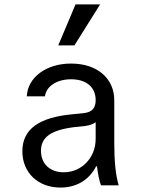

<svg xmlns="http://www.w3.org/2000/svg" viewBox="-20 -837 640 867"><path d="M412 -385C412 -348 395 -330 357 -326L307 -321C155 -307 81 -253 81 -154C81 -57 152 10 253 10C326 10 383 -25 414 -86H418C422 -51 428 -22 436 0H516C502 -47 496 -109 496 -193V-384C496 -484 418 -550 301 -550C189 -550 105 -488 101 -402H183C189 -448 237 -479 301 -479C370 -479 412 -443 412 -385ZM412 -285V-210C412 -124 348 -59 268 -59C206 -59 165 -97 165 -156C165 -218 211 -250 316 -263L364 -268C384 -271 400 -276 412 -285ZM432 -817H321L243 -632H316Z"/></svg>

Font: CommitMono
Style: 400Regular
Weight: 400
Monospace: yes
Designer: Eigil Nikolajsen
Foundry: Eigil Nikolajsen
Version: Version 1.143